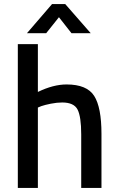

<svg xmlns="http://www.w3.org/2000/svg" viewBox="-20 -928 584 948"><path d="M167 0H68V-710H167V-474Q243 -511 309 -511Q409 -511 445 -454.5Q481 -398 481 -267V0H381V-264Q381 -352 363 -387Q345 -422 287 -422Q261 -422 231 -416Q201 -410 184 -404L167 -397ZM113 -764 237 -908H302L428 -764H333L271 -843L208 -764Z"/></svg>

Font: TitilliumText
Style: Medium
Weight: 500
Designer: Accademia di Belle Arti di Urbino and others
Foundry: Accademia di Belle Arti di Urbino and others.
Version: Version 60.001